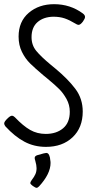

<svg xmlns="http://www.w3.org/2000/svg" viewBox="-27 -693 460 919"><path d="M369 -629Q380 -621 380 -612Q380 -604 370 -590Q358 -574 349 -574Q343 -574 334 -580Q306 -597 282.5 -605Q259 -613 228 -613Q181 -612 152.5 -587Q124 -562 124 -515Q124 -477 146.5 -449.5Q169 -422 216 -383L239 -364Q298 -315 333.5 -268Q369 -221 369 -159Q369 -82 320.5 -36Q272 10 193 10Q136 10 89.5 -15Q43 -40 -1 -88Q-7 -96 -7 -102Q-7 -111 9 -126Q22 -139 30 -139Q37 -139 44 -132Q84 -90 117.5 -71Q151 -52 192 -52Q243 -52 275 -79Q307 -106 307 -158Q307 -191 291.5 -219Q276 -247 256.5 -266.5Q237 -286 202 -315L180 -333Q141 -366 117.5 -389Q94 -412 78 -444.5Q62 -477 62 -518Q62 -590 110.5 -631.5Q159 -673 232 -673Q309 -673 369 -629ZM148 112Q148 128 142.5 140.5Q137 153 124 170Q118 179 118 183Q118 187 123 191Q128 195 130 197Q143 206 148 206Q153 206 160 199Q215 139 215 87Q215 80 213.5 72.5Q212 65 212 61Q209 49 205 44Q201 39 195 39Q193 39 183 41L154 49Q139 53 139 63Q139 68 142 77Q148 98 148 112Z"/></svg>

Font: Farsan
Style: Regular
Weight: 400
Version: Version 1.001g;PS 1.001;hotconv 1.0.86;makeotf.lib2.5.63406 